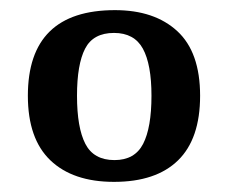

<svg xmlns="http://www.w3.org/2000/svg" viewBox="-20 -739 450 379"><path d="M205 -380Q124 -380 79.5 -422.5Q35 -465 35 -550Q35 -719 207 -719Q285 -719 330 -677.5Q375 -636 375 -550Q375 -465 331.5 -422.5Q288 -380 205 -380ZM206 -423Q246 -423 262.5 -455Q279 -487 279 -550Q279 -612 262 -643Q245 -674 205 -674Q164 -674 148 -643Q132 -612 132 -550Q132 -487 148.5 -455Q165 -423 206 -423Z"/></svg>

Font: Noto Serif Tibetan Medium
Style: Regular
Weight: 500
Designer: Monotype Design Team
Foundry: Monotype Imaging Inc.
Version: Version 2.103; ttfautohint (v1.8.4.7-5d5b)